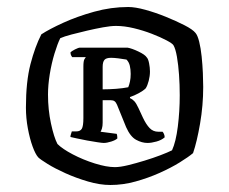

<svg xmlns="http://www.w3.org/2000/svg" viewBox="-20 -749 654 548"><path d="M295 -221Q265 -221 231 -231Q197 -241 167 -254.5Q137 -268 116 -281Q95 -294 89 -300Q81 -309 73 -331Q65 -353 59.5 -382.5Q54 -412 54 -442Q54 -516 67 -566Q80 -616 98 -651Q121 -666 160.5 -684Q200 -702 248.5 -715.5Q297 -729 346 -729Q366 -729 395 -721Q424 -713 453.5 -701Q483 -689 506.5 -677Q530 -665 538 -655Q544 -648 548.5 -630Q553 -612 555.5 -588Q558 -564 559 -541Q560 -518 560 -501Q560 -448 551 -396Q542 -344 531 -312Q518 -301 493 -285.5Q468 -270 435.5 -255.5Q403 -241 367 -231Q331 -221 295 -221ZM308 -272Q323 -272 345.5 -277.5Q368 -283 392.5 -290.5Q417 -298 438 -306Q459 -314 471 -320Q482 -344 487.5 -387.5Q493 -431 493 -477Q493 -507 491 -535.5Q489 -564 485 -587Q481 -610 475 -620Q472 -625 455 -634Q438 -643 413.5 -652.5Q389 -662 362 -668.5Q335 -675 311 -675Q296 -675 274 -671Q252 -667 228.5 -661.5Q205 -656 184 -650.5Q163 -645 152 -640Q144 -624 135.5 -596Q127 -568 122 -537Q117 -506 117 -479Q117 -436 125.5 -396.5Q134 -357 144 -338Q158 -324 187.5 -308.5Q217 -293 250.5 -282.5Q284 -272 308 -272ZM276 -341Q272 -341 258.5 -343Q245 -345 228.5 -348Q212 -351 199 -354Q186 -357 181 -358Q181 -362 182.5 -366Q184 -370 185 -374H198Q209 -374 213.5 -381.5Q218 -389 218 -412V-559Q218 -575 221 -580Q224 -585 225 -586H186Q183 -590 182 -593.5Q181 -597 181 -599Q184 -603 194 -608Q204 -613 208 -613H344Q356 -611 375 -602Q394 -593 399 -585Q403 -581 405.5 -568.5Q408 -556 408 -545Q408 -532 404.5 -518.5Q401 -505 396 -497Q389 -490 376 -483Q363 -476 351 -472V-469Q358 -466 363.5 -460Q369 -454 375 -441L388 -413Q397 -394 407 -383.5Q417 -373 432 -373H444Q446 -371 448 -366.5Q450 -362 450 -357Q441 -349 426.5 -345Q412 -341 401 -341Q385 -341 368.5 -350Q352 -359 340 -386L314 -450Q311 -457 307 -460Q303 -463 296 -463H273V-399Q273 -389 271 -382.5Q269 -376 267 -373L313 -367Q314 -365 314.5 -361Q315 -357 315 -354Q310 -349 297.5 -345Q285 -341 276 -341ZM273 -494Q292 -494 311.5 -495.5Q331 -497 346 -500Q349 -507 351 -516.5Q353 -526 353 -538Q353 -551 350.5 -561.5Q348 -572 341 -579Q330 -581 317.5 -582.5Q305 -584 297 -584Q283 -584 278 -578Q273 -572 273 -558Z"/></svg>

Font: Texturina Medium 12pt SemiBold
Style: Regular
Weight: 600
Version: Version 1.002